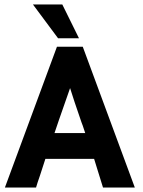

<svg xmlns="http://www.w3.org/2000/svg" viewBox="-20 -843 642 863"><path d="M236 -633H352L586 0H443Q433 -31 416 -87Q408 -111 403 -129H184Q176 -104 159 -52Q148 -21 142 0H2ZM295 -447Q275 -391 245 -304L225 -245H363L352 -278L346 -294Q310 -398 295 -447ZM128 -823H260L335 -671H241Z"/></svg>

Font: Tajawal ExtraBold
Style: Regular
Weight: 800
Designer: Boutros Fonts
Foundry: Created by Boutros International 2017
Version: Version 1.700